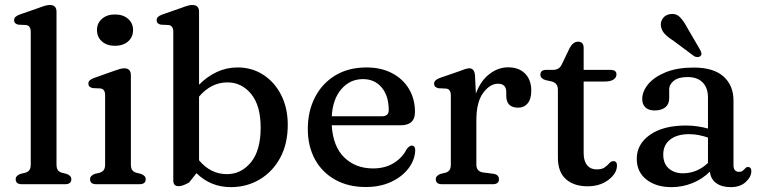

<svg xmlns="http://www.w3.org/2000/svg" viewBox="-20 -758 3134 790"><path d="M212.5 -709.5V-81.5Q212.5 -66 218 -58.2Q223.5 -50.5 234 -47.5L254 -42.5Q273.5 -35.5 273.5 -20.5Q273.5 0 247.5 0H70.5Q44.5 0 44.5 -20.5Q44.5 -35 64 -42.5L85 -47.5Q95.5 -51 101 -58.5Q106.5 -66 106.5 -81.5V-627.5Q106.5 -651.5 88 -655L55.5 -656.5Q38 -660 38 -675Q38 -690 60.5 -698L139.5 -725.5Q155 -731.5 165.8 -734.5Q176.5 -737.5 185 -737.5Q212.5 -737.5 212.5 -709.5Z M453 -569.5Q420 -569.5 399.5 -587.5Q379 -605.5 379 -634.5Q379 -662.5 399.5 -680.5Q420 -698.5 453 -698.5Q486.5 -698.5 507 -680.5Q527.5 -662.5 527.5 -634.5Q527.5 -605.5 507 -587.5Q486.5 -569.5 453 -569.5ZM518.5 -448.5V-81.5Q518.5 -66 524 -58.2Q529.5 -50.5 540 -47.5L560 -42.5Q579.5 -35.5 579.5 -20.5Q579.5 0 553.5 0H376.5Q350.5 0 350.5 -20.5Q350.5 -35 370 -42.5L391 -47.5Q401.5 -51 407 -58.5Q412.5 -66 412.5 -81.5V-366.5Q412.5 -391 394 -394L361.5 -395.5Q343.5 -399.5 343.5 -414Q343.5 -429 366.5 -437L445.5 -465Q461 -470.5 471.8 -473.8Q482.5 -477 491 -477Q518.5 -477 518.5 -448.5Z M799 -709.5V-409.5Q832.5 -443.5 872.5 -462Q912.5 -480.5 957.5 -480.5Q1017 -480.5 1063.8 -450Q1110.5 -419.5 1137.2 -366.5Q1164 -313.5 1164 -244.5Q1164 -166 1132.8 -108.5Q1101.5 -51 1048.2 -19.5Q995 12 930 12Q846.5 12 788.5 -45.5L758 -7Q744 0.5 734.2 4.2Q724.5 8 714.5 8Q693 8 693 -15.5V-627.5Q693 -651.5 674.5 -655L642 -656.5Q624.5 -660 624.5 -675Q624.5 -690 647 -698L726 -725.5Q741.5 -731.5 752.2 -734.5Q763 -737.5 771.5 -737.5Q799 -737.5 799 -709.5ZM915.5 -419Q849 -419 799 -360.5V-98.5Q846.5 -41.5 913.5 -41.5Q972.5 -41.5 1012.5 -90.2Q1052.5 -139 1052.5 -233Q1052.5 -323.5 1013.5 -371.2Q974.5 -419 915.5 -419Z M1687.5 -297Q1687.5 -242 1627 -242.5H1345Q1350 -155.5 1396.5 -110.2Q1443 -65 1515 -65Q1565.5 -65 1601.2 -87.8Q1637 -110.5 1653 -144Q1665 -159 1674 -159Q1689 -158.5 1688.5 -138.5Q1686.5 -98.5 1660 -64.2Q1633.5 -30 1588.5 -9.2Q1543.5 11.5 1485 11.5Q1413 11.5 1359.2 -18.5Q1305.5 -48.5 1276 -102.2Q1246.5 -156 1246.5 -227.5Q1246.5 -300 1275.8 -357.2Q1305 -414.5 1359.2 -447.5Q1413.5 -480.5 1488 -480.5Q1548 -480.5 1593 -457Q1638 -433.5 1662.8 -392Q1687.5 -350.5 1687.5 -297ZM1473.5 -432.5Q1420 -432.5 1384.5 -391.2Q1349 -350 1345 -279.5H1551Q1579.5 -279.5 1579.5 -305Q1579.5 -363.5 1550.5 -398Q1521.5 -432.5 1473.5 -432.5Z M1934.5 -447.5 1938 -373Q1957.5 -425.5 1993.5 -453.2Q2029.5 -481 2070.5 -481Q2115 -481 2140.5 -455.2Q2166 -429.5 2166 -385Q2166 -350.5 2151.2 -332.8Q2136.5 -315 2112.5 -315Q2063 -315 2063 -364V-380.5Q2062.5 -413.5 2029 -413.5Q1996 -413.5 1968 -375.8Q1940 -338 1940 -263.5V-81.5Q1940 -52.5 1967 -48.5L2010 -43Q2033 -39.5 2033 -20.5Q2033 0 2007 0H1799Q1773 0 1773 -20.5Q1773 -35 1792.5 -42.5L1813.5 -47.5Q1824 -50.5 1829.5 -58.2Q1835 -66 1835 -81.5V-366Q1835 -390.5 1816.5 -393.5L1784 -395Q1766 -399 1766 -413.5Q1766 -428.5 1789 -437L1867 -464Q1883.5 -470.5 1894 -473.8Q1904.5 -477 1911 -477Q1932 -477 1934.5 -447.5Z M2249.5 -423 2224.5 -428.5Q2203.5 -435 2203.5 -450.5Q2203.5 -470.5 2227.5 -470.5H2255Q2268 -470.5 2277 -475.8Q2286 -481 2292.5 -495L2324.5 -561.5Q2339 -586.5 2358 -586.5Q2381.5 -586.5 2381.5 -561V-470.5H2492Q2516.5 -470.5 2516.5 -451.5Q2516.5 -439 2504.5 -430.8Q2492.5 -422.5 2466 -422.5H2381.5V-128Q2381.5 -95.5 2395.8 -78.2Q2410 -61 2435 -61Q2457 -61 2468.5 -69.5Q2480 -78 2487.2 -86.5Q2494.5 -95 2504 -95Q2520 -94.5 2518.5 -74Q2517 -43 2482.5 -17.2Q2448 8.5 2398 8.5Q2341.5 8.5 2308.5 -20.8Q2275.5 -50 2275.5 -109.5V-388.5Q2275.5 -416.5 2249.5 -423Z M2600 -104.5Q2600 -165 2654.2 -203.2Q2708.5 -241.5 2802.5 -241.5Q2827.5 -241.5 2850.8 -238Q2874 -234.5 2893 -229V-356Q2893 -397 2871 -419Q2849 -441 2809 -441Q2772 -441 2752.8 -426Q2733.5 -411 2733.5 -390V-354Q2733.5 -329.5 2717.5 -316.5Q2701.5 -303.5 2673.5 -303.5Q2648.5 -303.5 2635.5 -316.2Q2622.5 -329 2622.5 -350.5Q2622.5 -382 2647.2 -411.8Q2672 -441.5 2719.2 -460.8Q2766.5 -480 2834 -480Q2916.5 -480 2957.2 -443Q2998 -406 2998 -344.5V-78.5Q2998 -51 3020.5 -51Q3030.5 -51 3035.5 -55Q3040.5 -59 3044 -63Q3047 -66 3050 -68.5Q3053 -71 3057 -71Q3071.5 -71 3071.5 -53.5Q3071.5 -31 3048.8 -9.5Q3026 12 2986.5 12Q2950 12 2927 -4.5Q2904 -21 2901 -52Q2870 -21 2828.8 -4.5Q2787.5 12 2743 12Q2679.5 12 2639.8 -19.2Q2600 -50.5 2600 -104.5ZM2709 -122.5Q2709 -84.5 2731.8 -64.8Q2754.5 -45 2789.5 -45Q2848 -45 2893 -87.5V-192Q2875.5 -198 2856 -202Q2836.5 -206 2815 -206Q2766 -206 2737.5 -183.8Q2709 -161.5 2709 -122.5ZM2808 -643.5 2861 -552.5Q2864.5 -546 2866 -539.2Q2867.5 -532.5 2862 -527.5Q2857 -523 2849.8 -523.2Q2842.5 -523.5 2836.5 -526.5L2750 -591Q2728 -605 2715.2 -618.5Q2702.5 -632 2699.5 -650Q2696.5 -667 2707 -682Q2717.5 -697 2737.5 -700Q2761.5 -703.5 2777.2 -687.8Q2793 -672 2808 -643.5Z"/></svg>

Font: Fraunces 9pt S050
Style: Regular
Weight: 400
Version: Version 1.000; ttfautohint (v1.8.3)